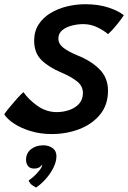

<svg xmlns="http://www.w3.org/2000/svg" viewBox="-58 -580 593 888"><path d="M181.5 40Q128.5 40 83.5 26.2Q38.5 12.5 6.8 -8.5Q-25 -29.5 -38.5 -51.5Q-32 -61.5 -15 -82.2Q2 -103 20.5 -123.8Q39 -144.5 50.5 -154Q74.5 -119 115.5 -90.2Q156.5 -61.5 204 -61.5Q234.5 -61.5 262.2 -71Q290 -80.5 307.8 -100.2Q325.5 -120 325.5 -150Q325.5 -182 298.5 -203.5Q271.5 -225 227 -244Q169 -268 134.5 -301.5Q100 -335 100 -392Q100 -435 120.5 -466.8Q141 -498.5 175.2 -519.2Q209.5 -540 251.5 -550.2Q293.5 -560.5 336 -560.5Q397.5 -560.5 444.5 -544.8Q491.5 -529 514.5 -509.5Q506.5 -496 485 -469Q463.5 -442 442 -422Q423.5 -438 393 -453.2Q362.5 -468.5 326.5 -468.5Q302 -468.5 275.5 -462Q249 -455.5 230.5 -440.8Q212 -426 212 -401.5Q212 -377 235.2 -359Q258.5 -341 301 -323.5Q362 -299.5 401.8 -260Q441.5 -220.5 441.5 -160.5Q441.5 -95 404.8 -50.2Q368 -5.5 308.8 17.2Q249.5 40 181.5 40ZM108.5 287.5Q104 285 91.8 277Q79.5 269 74.5 254.5Q85 248 99.5 234.8Q114 221.5 125 207.2Q136 193 137 184Q137.5 181.5 137.5 180.5Q133 188 123.8 193.8Q114.5 199.5 99.5 199.5Q80.5 199.5 71.5 187.8Q62.5 176 62.5 159Q62.5 128.5 85.2 110.2Q108 92 142 92Q167 92 185 104.8Q203 117.5 203 142.5Q203 167.5 189.2 195.2Q175.5 223 153.8 247.5Q132 272 108.5 287.5Z"/></svg>

Font: Grandstander Medium
Style: Italic
Weight: 500
Italic angle: -15°
Designer: Tyler Finck
Foundry: Etcetera Type Co
Version: Version 1.200; ttfautohint (v1.8.3)